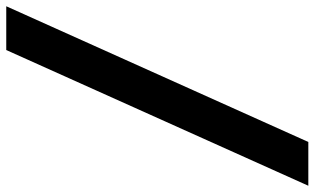

<svg xmlns="http://www.w3.org/2000/svg" viewBox="-253 -647 1006 614"><g transform="rotate(-90 250.0 -340.0)"><path d="M-37 143 397 -823H537L103 143Z"/></g></svg>

Font: Iosevka SS04 Heavy Oblique
Style: Regular
Weight: 900
Italic angle: -9°
Monospace: yes
Designer: Belleve Invis
Foundry: Belleve Invis
Version: Version 19.0.0; ttfautohint (v1.8.4)